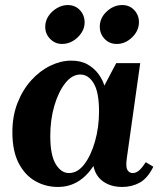

<svg xmlns="http://www.w3.org/2000/svg" viewBox="-20 -730 646 760"><path d="M29 -207Q29 -271 49.5 -323Q70 -375 104 -412.5Q138 -450 179.5 -470Q221 -490 262 -490Q301 -490 327.5 -474.5Q354 -459 370.5 -436Q387 -413 393 -391L440 -480H535L482 -104Q477 -69 484.5 -57Q492 -45 505 -45Q520 -45 532.5 -57Q545 -69 557 -88L587 -70Q564 -24 533 -7Q502 10 464 10Q419 10 388.5 -11.5Q358 -33 350 -73Q323 -32 288 -11Q253 10 209 10Q161 10 120 -13Q79 -36 54 -84Q29 -132 29 -207ZM179 -192Q179 -116 200.5 -80.5Q222 -45 253 -45Q287 -45 313.5 -79.5Q340 -114 356 -170Q372 -226 372 -289Q372 -365 351 -400Q330 -435 298 -435Q265 -435 238 -400.5Q211 -366 195 -311Q179 -256 179 -192ZM226 -556Q198 -556 178.5 -576Q159 -596 159 -623.6Q159 -647 171.8 -666.3Q184.7 -685.7 205.3 -697.8Q226 -710 248.2 -710Q277.5 -710 296.2 -690Q315 -670 315 -641Q315 -618.8 302 -599.4Q289 -580 269 -568Q249 -556 226 -556ZM442.2 -556Q413 -556 394 -576.2Q375 -596.4 375 -624.2Q375 -659 402.4 -684.5Q429.8 -710 463.5 -710Q493 -710 511.5 -690Q530 -670 530 -642.5Q530 -608 502.8 -582Q475.7 -556 442.2 -556Z"/></svg>

Font: Brygada 1918
Style: Italic
Weight: 400
Italic angle: -8°
Designer: Mateusz Machalski | Borys Kosmynka | Przemek Hoffer
Foundry: NIEPODLEGLA 2018
Version: Version 3.006